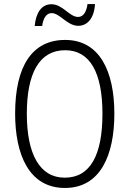

<svg xmlns="http://www.w3.org/2000/svg" viewBox="-20 -922 642 952"><path d="M152 -793H189C195 -837 213 -857 236 -857C277 -857 313 -794 368 -794C413 -794 447 -831 451 -902H414C408 -860 392 -838 367 -838C324 -838 291 -901 235 -901C186 -901 158 -859 152 -793ZM547 -358C547 -572 472 -724 303 -724C140 -724 55 -595 55 -359C55 -157 123 10 302 10C478 10 547 -153 547 -358ZM113 -358C113 -557 174 -673 303 -673C426 -673 488 -562 488 -358C488 -154 428 -41 301 -41C177 -41 113 -158 113 -358Z"/></svg>

Font: Noto Sans Gujarati Condensed Light
Style: Regular
Weight: 300
Width: 3
Designer: Jelle Bosma - Monotype Design Team, Universal Thirst
Foundry: Monotype Imaging Inc.
Version: Version 2.106